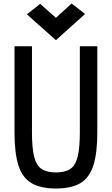

<svg xmlns="http://www.w3.org/2000/svg" viewBox="-20 -1065 640 1099"><path d="M300 14Q212 14 160 -17Q108 -48 85.5 -118.5Q63 -189 63 -306V-800H163V-306Q163 -218 175.5 -168Q188 -118 218 -98Q248 -78 300 -78Q353 -78 382.5 -98Q412 -118 424.5 -168Q437 -218 437 -306V-800H537V-306Q537 -189 514.5 -118.5Q492 -48 440.5 -17Q389 14 300 14ZM300 -835 134 -983 210 -1043 300 -963 390 -1045 467 -985Z"/></svg>

Font: Victor Mono
Style: Bold
Weight: 700
Monospace: yes
Designer: Rune Bjørnerås
Version: Version 1.561;gftools[0.9.30]